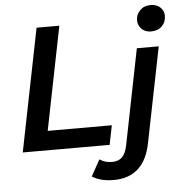

<svg xmlns="http://www.w3.org/2000/svg" viewBox="-62 -832 1039 1092"><g transform="rotate(-5 457.0 -285.5)"><path d="M41 0 181 -700H311L193 -110H559L537 0ZM543 201Q467 201 420 170L472 77Q501 98 543 98Q579 98 600 77.5Q621 57 630 12L739 -534H864L755 10Q717 201 543 201ZM828 -622Q795 -622 774.5 -642.5Q754 -663 754 -692Q754 -725 777.5 -748.5Q801 -772 838 -772Q872 -772 893 -752.5Q914 -733 914 -705Q914 -668 890.5 -645Q867 -622 828 -622Z"/></g></svg>

Font: Montserrat SemiBold
Style: Italic
Weight: 600
Italic angle: -11.3°
Designer: Julieta Ulanovsky
Foundry: Julieta Ulanovsky
Version: Version 9.000; ttfautohint (v1.8.4.7-5d5b)